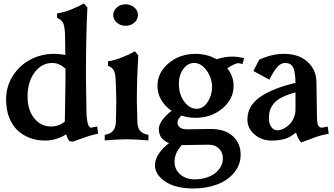

<svg xmlns="http://www.w3.org/2000/svg" viewBox="-20 -797 1898 1092"><path d="M236.3 2.4Q190.4 2.4 150.6 -12.2Q110.8 -26.9 80.3 -55.2Q49.8 -83.5 32.2 -128.7Q14.6 -173.8 14.6 -231Q14.6 -304.7 52.5 -364.7Q90.3 -424.8 152.3 -457.8Q214.4 -490.7 286.6 -490.7Q317.9 -490.7 351.6 -484.4Q350.6 -541.5 350.1 -580.6Q350.1 -634.8 341.8 -659.2Q333.5 -683.6 304.7 -695.3V-721.2Q337.4 -724.6 380.1 -741.2Q422.9 -757.8 457.5 -777.3L477.1 -753.9Q468.8 -593.8 468.8 -361.3Q468.8 -314.5 471.2 -188.5Q471.2 -70.8 498 -70.8Q502.4 -70.8 532.7 -77.6L538.6 -36.6Q508.8 -30.8 484.9 -23.2Q460.9 -15.6 435.5 -6.1Q410.2 3.4 395.5 8.3L376 6.3Q364.3 -5.4 356.4 -32.7Q298.8 2.4 236.3 2.4ZM352.5 -361.3V-406.2Q316.4 -439 277.8 -439Q217.3 -439 177 -385.3Q136.7 -331.5 136.7 -248Q136.7 -171.9 174.3 -124.8Q211.9 -77.6 270.5 -77.6Q313.5 -77.6 348.6 -105V-106L350.6 -211.4Q350.6 -226.6 351.6 -282Q352.5 -337.4 352.5 -361.3Z M700.2 -4.9Q654.8 -4.9 575.7 1.5V-30.3Q607.9 -35.2 623 -53Q638.2 -70.8 639.2 -106Q639.2 -116.2 640.4 -161.4Q641.6 -206.5 641.6 -220.7Q641.6 -238.3 639.6 -294.9Q639.2 -302.7 638.7 -318.8Q638.2 -335 637.9 -340.6Q637.7 -346.2 636.7 -358.2Q635.7 -370.1 634.5 -374.5Q633.3 -378.9 631.1 -387.2Q628.9 -395.5 625.7 -399.2Q622.6 -402.8 618.2 -408Q613.8 -413.1 607.9 -416.5Q602.1 -419.9 594.2 -422.9V-448.7Q627.4 -452.6 670.4 -469.2Q713.4 -485.8 747.1 -505.4L766.6 -481.9Q758.3 -346.7 758.3 -220.7Q758.3 -196.8 761.2 -106Q761.7 -70.8 776.9 -53Q792 -35.2 824.2 -30.3V1.5Q745.1 -4.9 700.2 -4.9ZM644.5 -668.2Q624 -686 624 -711.4Q624 -736.8 644.5 -754.6Q665 -772.5 694.3 -772.5Q723.6 -772.5 744.1 -754.6Q764.6 -736.8 764.6 -711.4Q764.6 -686 744.1 -668.2Q723.6 -650.4 694.3 -650.4Q665 -650.4 644.5 -668.2Z M861.3 142.1Q861.3 109.9 883.5 76.9Q905.8 43.9 941.4 17.1Q883.3 -5.9 883.3 -63Q883.3 -108.9 955.6 -167Q918 -192.4 896.7 -229.2Q875.5 -266.1 875.5 -308.6Q875.5 -383.8 939 -437.3Q1002.4 -490.7 1091.8 -490.7Q1158.2 -490.7 1211.9 -460Q1258.8 -475.1 1300.8 -475.1Q1328.6 -475.1 1369.1 -466.8L1358.9 -433.1Q1353.5 -434.1 1348.1 -435.1Q1342.8 -436 1339.8 -437L1336.9 -438Q1316.9 -437.5 1272.5 -408.7Q1308.6 -363.3 1308.6 -308.6Q1308.6 -233.4 1245.1 -180.2Q1181.6 -127 1091.8 -127Q1048.8 -127 1011.7 -139.6Q989.7 -119.1 989.7 -101.6Q989.7 -61.5 1045.9 -61.5Q1069.8 -61.5 1107.7 -62.5Q1145.5 -63.5 1177.7 -63.5Q1260.3 -63.5 1304.4 -22.5Q1348.6 18.6 1348.6 82Q1348.6 142.1 1310.3 186.8Q1272 231.4 1211.7 253.2Q1151.4 274.9 1080.1 274.9Q977.5 274.9 919.4 235.4Q861.3 195.8 861.3 142.1ZM1087.4 223.1Q1129.4 223.1 1165.5 209.2Q1201.7 195.3 1224.6 167.5Q1247.6 139.6 1247.6 104Q1247.6 69.3 1225.3 47.6Q1203.1 25.9 1165.5 25.9Q1127.9 25.9 1088.4 27.1Q1048.8 28.3 1014.6 28.3Q972.7 71.3 972.7 123.5Q972.7 166.5 1004.9 194.8Q1037.1 223.1 1087.4 223.1ZM997.6 -309.1Q1000 -254.9 1029.8 -216.6Q1059.6 -178.2 1098.6 -178.2Q1135.7 -178.2 1161.1 -217Q1186.5 -255.9 1186.5 -308.1Q1182.6 -360.8 1152.3 -399.9Q1122.1 -439 1084.5 -439Q1047.4 -439 1022.2 -404.1Q997.1 -369.1 997.1 -318.8Q997.1 -317.4 997.3 -314Q997.6 -310.5 997.6 -309.1Z M1660.6 -174.3V-271.5Q1615.2 -259.3 1584.7 -243.9Q1554.2 -228.5 1538.1 -209.2Q1522 -189.9 1515.6 -169.7Q1509.3 -149.4 1509.3 -123Q1509.3 -94.7 1522.7 -75.4Q1536.1 -56.2 1558.1 -56.2Q1573.7 -56.2 1591.3 -64.5Q1608.9 -72.8 1624.5 -87.4Q1640.1 -102.1 1650.4 -125Q1660.6 -147.9 1660.6 -174.3ZM1594.2 -490.7Q1679.7 -490.7 1729.2 -445.3Q1778.8 -399.9 1779.8 -330.1L1782.7 -128.9Q1783.7 -93.8 1790.3 -82.3Q1796.9 -70.8 1811.5 -70.8Q1814.9 -70.8 1843.8 -77.1L1849.6 -36.1Q1837.9 -34.2 1825.4 -31.5Q1813 -28.8 1804.2 -26.4Q1795.4 -23.9 1783.7 -20Q1772 -16.1 1766.4 -14.2Q1760.7 -12.2 1749 -7.6Q1737.3 -2.9 1734.4 -2Q1729 0 1691.9 13.2Q1673.8 -8.8 1663.6 -43.5Q1630.9 -16.1 1598.9 -6.8Q1566.9 2.4 1524.9 2.4Q1467.8 2.4 1427.5 -32.2Q1387.2 -66.9 1387.2 -117.7Q1387.2 -194.3 1458 -244.4Q1528.8 -294.4 1660.6 -325.7Q1659.7 -391.1 1646.5 -415Q1633.3 -439 1600.6 -439Q1577.1 -439 1555.9 -414.6Q1534.7 -390.1 1512.2 -343.8L1421.4 -393.1L1454.1 -457.5Q1526.9 -490.7 1594.2 -490.7Z"/></svg>

Font: Flanker
Style: Bold
Weight: 700
Designer: Flanker
Foundry: Flanker
Version: Version 2.021